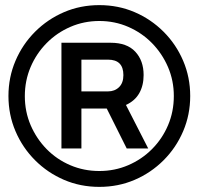

<svg xmlns="http://www.w3.org/2000/svg" viewBox="-20 -718 777 750"><path d="M368 12Q294 12 230 -15.5Q166 -43 117 -92Q68 -141 40.5 -205.5Q13 -270 13 -343Q13 -416 40.5 -480.5Q68 -545 117 -594Q166 -643 230 -670.5Q294 -698 368 -698Q442 -698 506 -670.5Q570 -643 619 -594Q668 -545 695.5 -480.5Q723 -416 723 -343Q723 -270 695.5 -205.5Q668 -141 619 -92Q570 -43 506 -15.5Q442 12 368 12ZM367.9 -50Q428 -50 480.9 -72.7Q533.9 -95.5 573.9 -135.7Q614 -176 636.5 -229Q659 -281.9 659 -343Q659 -403 636.3 -456Q613.5 -508.9 573.8 -549.5Q534 -590 481.1 -613Q428.2 -636 368.1 -636Q308 -636 255.1 -613.1Q202.1 -590.2 162.1 -549.6Q122 -509 99.5 -456Q77 -403 77 -342.5Q77 -282 99.7 -229Q122.5 -176.1 162.2 -135.5Q202 -95 254.9 -72.5Q307.8 -50 367.9 -50ZM220 -138V-551H412.3Q476 -551 508.5 -516Q541 -481 541 -425Q541 -384 524 -354Q507 -324 472 -308L559 -138H475L397 -294H298V-138ZM298 -361H402Q428 -361 445 -377.5Q462 -394 462 -424.6Q462 -485 402 -485H298Z"/></svg>

Font: Archivo VF Beta
Style: Regular
Weight: 400
Designer: Hector Gatti
Foundry: Omnibus-Type
Version: Version 1.002